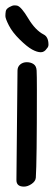

<svg xmlns="http://www.w3.org/2000/svg" viewBox="-28 -693 200 713"><path d="M134 -565Q152 -556 152 -527Q152 -519 146 -513Q137 -499 123.5 -499Q110 -499 91.5 -509Q73 -519 45.5 -546Q18 -573 5 -598.5Q-8 -624 -8 -633.5Q-8 -643 -6.5 -651.5Q-5 -660 6.5 -666.5Q18 -673 25 -673Q32 -673 36 -672Q51 -668 77 -624.5Q103 -581 134 -565ZM61 0Q33 0 33 -24L37 -431Q37 -445 47 -453.5Q57 -462 71.5 -462Q86 -462 96.5 -455Q107 -448 108 -431.5Q109 -415 109 -358Q109 -91 105 -33Q104 -20 89.5 -10Q75 0 61 0Z"/></svg>

Font: Patrick Hand SC
Style: Regular
Weight: 400
Designer: Patrick Wagesreiter
Foundry: Patrick Wagesreiter
Version: Version 1.003;PS 001.003;hotconv 1.0.70;makeotf.lib2.5.58329